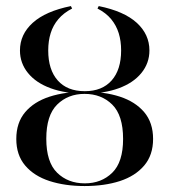

<svg xmlns="http://www.w3.org/2000/svg" viewBox="-20 -604 560 635"><path d="M259.7 11.3Q195.2 11.3 144 -5.2Q92.7 -21.8 63.3 -56.5Q33.9 -91.1 33.9 -144.4Q33.9 -198.4 63.3 -233.1Q92.7 -267.7 144 -284.3Q195.2 -300.8 260.5 -300.8Q325.8 -300.8 376.6 -284.3Q427.4 -267.7 456.9 -233.1Q486.3 -198.4 486.3 -144.4Q486.3 -91.1 456.9 -56.5Q427.4 -21.8 376.6 -5.2Q325.8 11.3 259.7 11.3ZM260.5 2.4Q315.3 2.4 351.2 -32.7Q387.1 -67.7 387.1 -144.4Q387.1 -222.6 351.2 -258.1Q315.3 -293.5 259.7 -293.5Q204.8 -293.5 169 -258.1Q133.1 -222.6 133.1 -145.2Q133.1 -67.7 169 -32.7Q204.8 2.4 260.5 2.4ZM260.5 -294.4Q196 -294.4 147.6 -312.1Q99.2 -329.8 72.6 -362.5Q46 -395.2 46 -437.1Q46 -490.3 88.3 -528.6Q130.6 -566.9 214.5 -583.9L218.5 -575.8Q190.3 -561.3 173 -540.7Q155.6 -520.2 147.6 -494.4Q139.5 -468.5 139.5 -437.1Q139.5 -373.4 171 -337.9Q202.4 -302.4 260.5 -302.4Q317.7 -302.4 349.2 -337.9Q380.6 -373.4 380.6 -437.1Q380.6 -468.5 372.6 -494.4Q364.5 -520.2 347.6 -540.7Q330.6 -561.3 302.4 -575.8L306.5 -583.9Q390.3 -566.9 432.3 -528.6Q474.2 -490.3 474.2 -437.1Q474.2 -395.2 447.6 -362.5Q421 -329.8 372.6 -312.1Q324.2 -294.4 260.5 -294.4Z"/></svg>

Font: Playfair 144pt SemiCondensed Medium
Style: Regular
Weight: 500
Width: 4
Designer: Claus Eggers Sørensen
Foundry: Claus Eggers Sørensen
Version: Version 2.203